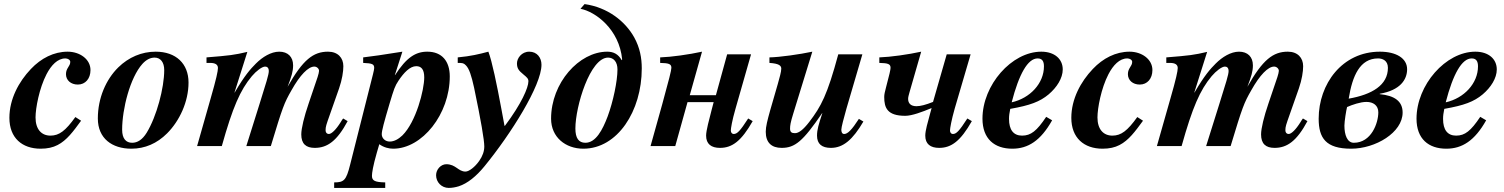

<svg xmlns="http://www.w3.org/2000/svg" viewBox="-20 -715 7364 940"><path d="M349 -142C301 -75 270 -51 227 -51C183 -51 154 -82 154 -140C154 -185 172 -283 208 -352C231 -396 262 -429 300 -429C312 -429 324 -422 324 -412C324 -390 303 -382 303 -352C303 -322 327 -301 361 -301C398 -301 423 -330 423 -372C423 -425 371 -462 311 -462C244 -462 181 -430 131 -377C72 -315 26 -230 26 -138C26 -40 88 13 179 13C212 13 239 7 262 -5C307 -28 339 -72 377 -124Z M784 -372C784 -285 747 -145 698 -65C677 -31 653 -16 627 -16C597 -16 578 -36 578 -80C578 -182 617 -335 677 -402C696 -423 716 -433 737 -433C766 -433 784 -410 784 -372ZM903 -311C903 -403 842 -462 742 -462C674 -462 610 -435 559 -385C499 -326 459 -235 459 -135C459 -37 529 13 623 13C690 13 749 -13 798 -62C859 -123 903 -217 903 -311Z M1660 -135C1656 -130 1652 -124 1648 -117C1625 -80 1603 -59 1590 -59C1581 -59 1574 -65 1574 -77C1574 -95 1577 -103 1595 -154L1640 -282C1655 -325 1661 -365 1661 -391C1661 -432 1634 -462 1586 -462C1514 -462 1463 -423 1388 -290C1408 -342 1415 -367 1415 -395C1415 -437 1389 -462 1347 -462C1307 -462 1265 -436 1233 -404C1206 -377 1178 -346 1129 -262H1128L1191 -461C1128 -446 1104 -443 991 -434V-407H1009C1035 -407 1047 -398 1047 -382C1047 -367 1039 -329 1011 -232L945 0H1066C1119 -189 1156 -274 1213 -342C1235 -368 1263 -389 1278 -389C1288 -389 1296 -383 1296 -367C1296 -350 1283 -309 1251 -207L1186 0H1306C1364 -192 1371 -210 1407 -273C1449 -348 1489 -389 1519 -389C1531 -389 1542 -379 1542 -368C1542 -362 1539 -351 1535 -338L1491 -208C1469 -144 1455 -86 1455 -57C1455 -11 1478 9 1521 9C1583 9 1630 -25 1682 -122Z M2057 -336C2057 -275 2017 -118 1950 -52C1931 -34 1910 -22 1888 -22C1866 -22 1849 -38 1849 -58C1849 -75 1860 -116 1887 -207C1909 -280 1913 -293 1931 -320C1957 -359 1987 -391 2018 -391C2042 -391 2057 -376 2057 -336ZM1913 -347 1950 -462C1848 -446 1810 -440 1758 -434V-407C1803 -405 1812 -401 1812 -382C1812 -372 1803 -340 1790 -288L1694 92C1675 168 1664 178 1616 178V205H1866V178C1816 177 1801 170 1801 146C1801 132 1806 98 1825 32L1837 -9C1859 7 1884 13 1905 13C2047 13 2182 -156 2182 -341C2182 -415 2144 -462 2072 -462C2015 -462 1970 -434 1914 -347Z M2450 -99 2435 -180C2412 -304 2389 -415 2371 -462C2326 -450 2286 -440 2221 -434V-407C2246 -407 2250 -406 2261 -395C2277 -379 2288 -345 2301 -286C2335 -124 2351 -29 2351 2C2351 25 2343 49 2326 73C2305 103 2276 125 2259 125C2223 125 2212 89 2165 89C2139 89 2115 114 2115 143C2115 177 2142 205 2177 205C2193 205 2210 202 2226 197C2269 183 2312 148 2352 99C2482 -60 2631 -297 2631 -398C2631 -432 2610 -462 2571 -462C2534 -462 2511 -430 2511 -405C2511 -380 2520 -369 2542 -351C2560 -336 2567 -330 2567 -317C2567 -286 2533 -207 2452 -99Z M3003 -375C3003 -318 2982 -218 2955 -145C2930 -79 2897 -16 2846 -16C2813 -16 2797 -39 2797 -86C2797 -194 2869 -433 2957 -433C2985 -433 3003 -411 3003 -375ZM2822 -672C2895 -658 3012 -572 3026 -424L3024 -420C3007 -450 2984 -462 2953 -462C2815 -462 2678 -309 2678 -134C2678 -43 2749 13 2836 13C3003 13 3122 -171 3122 -380C3122 -431 3113 -481 3085 -532C3041 -611 2955 -679 2842 -695Z M3643 -135C3603 -73 3589 -59 3572 -59C3564 -59 3558 -66 3558 -76C3558 -86 3564 -124 3581 -183L3657 -449H3540L3485 -249H3357L3417 -462C3353 -448 3268 -436 3212 -434V-407C3254 -406 3267 -402 3267 -383C3267 -371 3255 -324 3222 -204L3165 0H3286L3346 -215H3474L3464 -177C3452 -130 3437 -76 3437 -51C3437 -10 3462 9 3505 9C3565 9 3610 -25 3665 -122Z M4185 -133C4150 -79 4130 -59 4113 -59C4102 -59 4099 -70 4099 -80C4099 -92 4111 -137 4124 -183L4202 -449H4084C4030 -249 4000 -194 3942 -118C3912 -79 3890 -63 3872 -63C3856 -63 3848 -68 3848 -85C3848 -100 3850 -115 3864 -160L3957 -462C3896 -449 3798 -435 3747 -434V-407C3793 -404 3805 -394 3805 -379C3805 -363 3796 -333 3788 -304L3751 -176C3737 -126 3729 -95 3729 -70C3729 -17 3757 9 3807 9C3872 9 3911 -23 4005 -161H4006C3988 -106 3980 -80 3980 -51C3980 -10 4004 9 4048 9C4108 9 4155 -31 4207 -120Z M4716 -135C4676 -73 4662 -59 4645 -59C4637 -59 4631 -66 4631 -76C4631 -86 4638 -127 4654 -183L4732 -449H4615L4548 -216C4513 -202 4486 -195 4467 -195C4438 -195 4426 -210 4426 -231C4426 -241 4430 -252 4433 -264L4490 -462C4426 -448 4341 -436 4285 -434V-407C4327 -406 4340 -402 4340 -383C4340 -374 4334 -348 4318 -288C4312 -265 4309 -253 4309 -240C4309 -187 4324 -148 4412 -148C4445 -148 4495 -167 4541 -186L4535 -164C4522 -116 4510 -76 4510 -51C4510 -10 4535 9 4578 9C4638 9 4683 -25 4738 -122Z M5091 -390C5091 -307 5023 -234 4933 -214C4969 -353 5012 -429 5060 -429C5084 -429 5091 -413 5091 -390ZM5102 -143C5056 -74 5027 -51 4984 -51C4942 -51 4920 -79 4920 -133C4920 -149 4922 -162 4926 -182C5023 -199 5071 -217 5114 -253C5154 -287 5183 -332 5183 -375C5183 -426 5143 -462 5078 -462C4933 -462 4790 -299 4790 -134C4790 -35 4849 13 4936 13C5013 13 5075 -26 5131 -126Z M5548 -142C5500 -75 5469 -51 5426 -51C5382 -51 5353 -82 5353 -140C5353 -185 5371 -283 5407 -352C5430 -396 5461 -429 5499 -429C5511 -429 5523 -422 5523 -412C5523 -390 5502 -382 5502 -352C5502 -322 5526 -301 5560 -301C5597 -301 5622 -330 5622 -372C5622 -425 5570 -462 5510 -462C5443 -462 5380 -430 5330 -377C5271 -315 5225 -230 5225 -138C5225 -40 5287 13 5378 13C5411 13 5438 7 5461 -5C5506 -28 5538 -72 5576 -124Z M6359 -135C6355 -130 6351 -124 6347 -117C6324 -80 6302 -59 6289 -59C6280 -59 6273 -65 6273 -77C6273 -95 6276 -103 6294 -154L6339 -282C6354 -325 6360 -365 6360 -391C6360 -432 6333 -462 6285 -462C6213 -462 6162 -423 6087 -290C6107 -342 6114 -367 6114 -395C6114 -437 6088 -462 6046 -462C6006 -462 5964 -436 5932 -404C5905 -377 5877 -346 5828 -262H5827L5890 -461C5827 -446 5803 -443 5690 -434V-407H5708C5734 -407 5746 -398 5746 -382C5746 -367 5738 -329 5710 -232L5644 0H5765C5818 -189 5855 -274 5912 -342C5934 -368 5962 -389 5977 -389C5987 -389 5995 -383 5995 -367C5995 -350 5982 -309 5950 -207L5885 0H6005C6063 -192 6070 -210 6106 -273C6148 -348 6188 -389 6218 -389C6230 -389 6241 -379 6241 -368C6241 -362 6238 -351 6234 -338L6190 -208C6168 -144 6154 -86 6154 -57C6154 -11 6177 9 6220 9C6282 9 6329 -25 6381 -122Z M6728 -165C6728 -113 6694 -16 6608 -16C6576 -16 6562 -54 6562 -100C6562 -121 6571 -176 6575 -191C6600 -202 6640 -216 6670 -216C6703 -216 6728 -199 6728 -165ZM6775 -383C6775 -298 6697 -252 6583 -232C6601 -344 6638 -429 6727 -429C6748 -429 6775 -419 6775 -383ZM6735 -256C6835 -273 6869 -325 6869 -376C6869 -430 6815 -462 6736 -462C6550 -462 6436 -303 6436 -134C6436 -39 6471 13 6595 13C6714 13 6847 -66 6847 -164C6847 -219 6808 -247 6735 -254Z M7216 -390C7216 -307 7148 -234 7058 -214C7094 -353 7137 -429 7185 -429C7209 -429 7216 -413 7216 -390ZM7227 -143C7181 -74 7152 -51 7109 -51C7067 -51 7045 -79 7045 -133C7045 -149 7047 -162 7051 -182C7148 -199 7196 -217 7239 -253C7279 -287 7308 -332 7308 -375C7308 -426 7268 -462 7203 -462C7058 -462 6915 -299 6915 -134C6915 -35 6974 13 7061 13C7138 13 7200 -26 7256 -126Z"/></svg>

Font: XITS
Style: Bold Italic
Weight: 700
Italic angle: -16.33°
Designer: MicroPress Inc., with final additions and corrections provided by Coen Hoffman, Elsevier (retired)
Version: Version 1.302